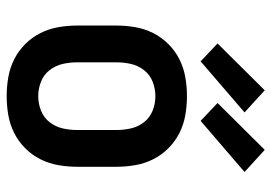

<svg xmlns="http://www.w3.org/2000/svg" viewBox="-142 -680 833 590"><g transform="rotate(90 275.0 -384.5)"><path d="M275 12Q246 12 217 7Q188 2 162 -11Q136 -24 115 -45Q94 -66 81 -92Q68 -118 63 -147Q58 -176 58 -205V-325Q58 -354 63 -383Q68 -412 81 -438Q94 -464 115 -485Q136 -506 162 -519Q188 -532 217 -537Q246 -542 275 -542Q304 -542 333 -537Q362 -532 388 -519Q414 -506 435 -485Q456 -464 469 -438Q482 -412 487 -383Q492 -354 492 -325V-205Q492 -176 487 -147Q482 -118 469 -92Q456 -66 435 -45Q414 -24 388 -11Q362 2 333 7Q304 12 275 12ZM275 -85Q298 -85 319.5 -93.5Q341 -102 355 -120Q369 -138 374 -160Q379 -182 379 -205V-325Q379 -348 374 -370Q369 -392 355 -410Q341 -428 319.5 -436.5Q298 -445 275 -445Q252 -445 230.5 -436.5Q209 -428 195 -410Q181 -392 176 -370Q171 -348 171 -325V-205Q171 -182 176 -160Q181 -138 195 -120Q209 -102 230.5 -93.5Q252 -85 275 -85ZM351 -584 296 -636 440 -781 508 -719ZM168 -584 113 -636 257 -781 325 -719Z"/></g></svg>

Font: Lode
Style: Bold
Weight: 700
Monospace: yes
Designer: Belleve Invis
Foundry: Belleve Invis
Version: Version 29.2.0; ttfautohint (v1.8.3)